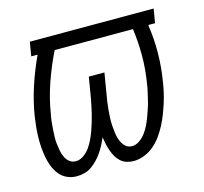

<svg xmlns="http://www.w3.org/2000/svg" viewBox="-83 -612 759 713"><g transform="rotate(-15 297.0 -256.0)"><path d="M129 8Q109 8 91.5 0Q74 -8 62.5 -22.5Q51 -37 44 -54.5Q37 -72 33.5 -91Q30 -110 28.5 -129.5Q27 -149 27.5 -169Q28 -189 30 -209Q32 -229 35 -249Q44 -304 61.5 -357.5Q79 -411 103 -463L105 -466H80L89 -520H565L556 -466H531L530 -463Q538 -411 537.5 -357.5Q537 -304 528 -249Q525 -229 520.5 -209Q516 -189 509.5 -169Q503 -149 495.5 -129.5Q488 -110 478 -91Q468 -72 455.5 -54.5Q443 -37 426 -22.5Q409 -8 388.5 0Q368 8 348 8Q334 8 321 4Q308 0 298 -9Q288 -18 281.5 -29.5Q275 -41 270.5 -53.5Q266 -66 263 -79.5Q260 -93 258 -107Q252 -93 245 -79.5Q238 -66 229.5 -53.5Q221 -41 210 -29.5Q199 -18 186.5 -9Q174 0 159 4Q144 8 129 8ZM140 -47Q155 -47 169.5 -57Q184 -67 193.5 -80.5Q203 -94 210 -108.5Q217 -123 222.5 -138Q228 -153 232.5 -168Q237 -183 241 -198.5Q245 -214 248 -229.5Q251 -245 254 -260L267 -338H327L314 -260Q311 -245 309 -229.5Q307 -214 305.5 -198.5Q304 -183 303.5 -168Q303 -153 304 -138Q305 -123 307 -108.5Q309 -94 314.5 -80.5Q320 -67 330 -57Q340 -47 356 -47Q371 -47 385 -57Q399 -67 408.5 -80Q418 -93 425 -107.5Q432 -122 437.5 -137Q443 -152 448 -167Q453 -182 456.5 -197Q460 -212 463.5 -227Q467 -242 469 -257Q478 -310 478 -362.5Q478 -415 471 -466H170Q143 -411 123.5 -354.5Q104 -298 95 -241Q92 -227 90.5 -213Q89 -199 88 -184.5Q87 -170 86.5 -156Q86 -142 87.5 -128.5Q89 -115 91.5 -101.5Q94 -88 99.5 -76Q105 -64 115 -55.5Q125 -47 140 -47Z"/></g></svg>

Font: Iosevka QP Light
Style: Italic
Weight: 300
Italic angle: -9°
Designer: Belleve Invis
Foundry: Belleve Invis
Version: Version 20.0.0; ttfautohint (v1.8.4)